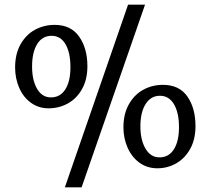

<svg xmlns="http://www.w3.org/2000/svg" viewBox="-20 -804 907 826"><path d="M331 2H259L531 -784H604ZM356 -519Q356 -462 333 -421Q310 -380 272 -359Q234 -338 189 -338Q146 -338 113 -362Q80 -386 62.5 -426.5Q45 -467 45 -514Q45 -572 68.5 -613.5Q92 -655 130.5 -676Q169 -697 215 -697Q285 -697 320.5 -646.5Q356 -596 356 -519ZM118 -518Q118 -459 139.5 -422Q161 -385 199 -385Q239 -385 261 -419.5Q283 -454 283 -515Q283 -577 262 -613.5Q241 -650 202 -650Q162 -650 140 -614.5Q118 -579 118 -518ZM821 -261Q821 -205 798.5 -164Q776 -123 738.5 -101.5Q701 -80 657 -80Q613 -80 580 -104Q547 -128 529 -168.5Q511 -209 511 -256Q511 -314 534.5 -355.5Q558 -397 596.5 -418Q635 -439 681 -439Q751 -439 786 -389Q821 -339 821 -261ZM584 -260Q584 -202 606 -164.5Q628 -127 666 -127Q706 -127 728 -161.5Q750 -196 750 -257Q750 -319 728.5 -355.5Q707 -392 668 -392Q629 -392 606.5 -356.5Q584 -321 584 -260Z"/></svg>

Font: Grenzecho Serif
Style: Serif-Regular
Weight: 400
Designer: Dan Reynolds
Foundry: Dan Reynolds
Version: Version 1.001; ttfautohint (v1.1) -l 5 -r 5 -G 72 -x 0 -D la